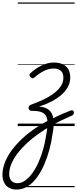

<svg xmlns="http://www.w3.org/2000/svg" viewBox="-145 -1030 630 1569"><path d="M-10 519Q-46 519 -72 504Q-98 489 -111.5 461.5Q-125 434 -125 398Q-125 356 -109.5 310Q-94 264 -62.5 217Q-31 170 16 122.5Q63 75 126.5 30Q190 -15 270 -56L281 -7Q223 26 169.5 63.5Q116 101 72.5 142Q29 183 -3 225.5Q-35 268 -52.5 310Q-70 352 -70 393Q-70 429 -51.5 448Q-33 467 -3 467Q31 467 62.5 444Q94 421 121.5 382Q149 343 171 293Q193 243 208.5 187Q224 131 232 75Q240 34 242.5 2.5Q245 -29 241.5 -51.5Q238 -74 227.5 -88.5Q217 -103 200 -111Q183 -119 158 -122Q147 -123 135 -123.5Q123 -124 113 -124Q103 -124 96.5 -130Q90 -136 88.5 -145Q87 -154 92.5 -162.5Q98 -171 112 -176Q153 -191 198.5 -211Q244 -231 283.5 -258.5Q323 -286 348 -320Q373 -354 373 -395Q373 -433 352 -451.5Q331 -470 295 -470Q252 -470 211.5 -449Q171 -428 139 -399Q128 -389 119.5 -390.5Q111 -392 104 -400Q97 -407 96 -415Q95 -423 103 -431Q129 -456 160.5 -476Q192 -496 227 -507.5Q262 -519 298 -519Q327 -519 351 -511.5Q375 -504 392.5 -489Q410 -474 419.5 -451Q429 -428 429 -397Q429 -354 408.5 -317.5Q388 -281 352 -251Q316 -221 270.5 -198Q225 -175 176 -160V-159Q215 -156 241 -141Q267 -126 280 -98.5Q293 -71 294 -30Q295 11 284 66Q276 129 258.5 193.5Q241 258 215.5 316.5Q190 375 156.5 420.5Q123 466 81.5 492.5Q40 519 -10 519ZM285 -61Q323 -81 360.5 -97.5Q398 -114 433 -127Q444 -131 450.5 -126.5Q457 -122 458.5 -114Q460 -106 456 -97Q452 -88 442 -85Q402 -68 361.5 -48.5Q321 -29 280 -7ZM0 490H465V500H0ZM0 -20H465V0H0ZM0 -505H465V-500H0ZM0 -1010H465V-1000H0Z"/></svg>

Font: Playwrite MX Guides
Style: Regular
Weight: 400
Designer: Veronika Burian, José Scaglione
Foundry: TypeTogether
Version: Version 1.003